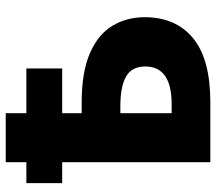

<svg xmlns="http://www.w3.org/2000/svg" viewBox="-62 -692 754 670"><g transform="rotate(-90 315.0 -357.0)"><path d="M255 -714V-642H411V-517H255V-449H292Q399 -449 465 -420Q531 -391 560.5 -341Q590 -291 590 -229Q590 -121 517 -60.5Q444 0 293 0H84V-517H11V-642H84V-714ZM280 -314H255V-135H286Q418 -135 418 -227Q418 -274 383 -294Q348 -314 280 -314Z"/></g></svg>

Font: Noto Sans ExtraBold
Style: Regular
Weight: 800
Designer: Monotype Design Team
Foundry: Monotype Imaging Inc.
Version: Version 2.007